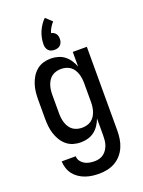

<svg xmlns="http://www.w3.org/2000/svg" viewBox="-180 -851 861 1155"><g transform="rotate(-20 250.0 -273.5)"><path d="M248 223Q225 223 203 220Q181 217 160 209.5Q139 202 120.5 189.5Q102 177 88.5 159.5Q75 142 68 120.5Q61 99 60 76H150Q150 93 160 107Q170 121 184 129Q198 137 214.5 140Q231 143 248 143Q263 143 278 139Q293 135 305.5 125.5Q318 116 326.5 103Q335 90 340 75.5Q345 61 346.5 45.5Q348 30 348 15V-94Q340 -72 327 -52.5Q314 -33 296 -19Q278 -5 255 1.5Q232 8 209 8Q184 8 160.5 1Q137 -6 118 -22Q99 -38 86.5 -59Q74 -80 66.5 -103.5Q59 -127 56.5 -151.5Q54 -176 54 -200V-320Q54 -344 56.5 -368.5Q59 -393 66.5 -416.5Q74 -440 86.5 -461Q99 -482 118 -498Q137 -514 160.5 -521Q184 -528 209 -528Q232 -528 255 -521.5Q278 -515 296 -501Q314 -487 327 -467.5Q340 -448 348 -426V-520H438V15Q438 42 434 68.5Q430 95 419.5 119.5Q409 144 391.5 164.5Q374 185 350.5 198.5Q327 212 300.5 217.5Q274 223 248 223ZM246 -72Q261 -72 276.5 -76Q292 -80 304.5 -89Q317 -98 325.5 -111Q334 -124 339 -139Q344 -154 346 -169.5Q348 -185 348 -200V-320Q348 -335 346 -350.5Q344 -366 339 -381Q334 -396 325.5 -409Q317 -422 304.5 -431Q292 -440 276.5 -444Q261 -448 246 -448Q231 -448 215.5 -444Q200 -440 187.5 -431Q175 -422 166.5 -409Q158 -396 153 -381Q148 -366 146 -350.5Q144 -335 144 -320V-200Q144 -185 146 -169.5Q148 -154 153 -139Q158 -124 166.5 -111Q175 -98 187.5 -89Q200 -80 215.5 -76Q231 -72 246 -72ZM250 -569Q240 -569 229.5 -572Q219 -575 212 -582.5Q205 -590 201.5 -600Q198 -610 198 -621Q198 -642 202 -662.5Q206 -683 214 -702Q222 -721 233.5 -738.5Q245 -756 260 -770L300 -733Q288 -720 278.5 -704.5Q269 -689 264 -671Q272 -670 279.5 -665.5Q287 -661 292.5 -654Q298 -647 300 -638.5Q302 -630 302 -621Q302 -610 298.5 -600Q295 -590 288 -582.5Q281 -575 270.5 -572Q260 -569 250 -569Z"/></g></svg>

Font: Iosevka Term Curly Medium
Style: Regular
Weight: 500
Designer: Belleve Invis
Foundry: Belleve Invis
Version: Version 32.3.0